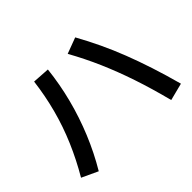

<svg xmlns="http://www.w3.org/2000/svg" viewBox="-151 -1011 1302 1302"><g transform="rotate(-45 500.0 -360.5)"><path d="M841 20Q803 -128 761.5 -251Q720 -374 672.5 -483Q625 -592 566 -698L681 -741Q726 -660 764.5 -578.5Q803 -497 837 -409.5Q871 -322 903 -224Q935 -126 966 -12ZM36 -40Q99 -147 147 -259Q195 -371 226 -488Q257 -605 272 -726L396 -718Q382 -589 349.5 -463Q317 -337 267.5 -217Q218 -97 152 14Z"/></g></svg>

Font: M PLUS 2 Thin SemiBold
Style: Regular
Weight: 600
Version: Version 1.001